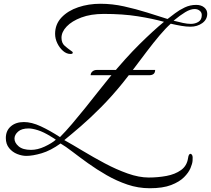

<svg xmlns="http://www.w3.org/2000/svg" viewBox="-20 -789 1122 1021"><path d="M120 40Q97 40 71.5 30Q46 20 28.5 -1.5Q11 -23 11 -55Q11 -94 37.5 -117Q64 -140 107 -140Q148 -140 196.5 -117.5Q245 -95 299 -60Q329 -90 363 -130Q397 -170 432 -213.5Q467 -257 499.5 -298.5Q532 -340 560 -374Q649 -482 722.5 -554.5Q796 -627 852 -673Q791 -690 712 -702.5Q633 -715 532 -715Q463 -715 412.5 -696Q362 -677 334.5 -648Q307 -619 307 -588Q307 -560 324.5 -545Q342 -530 355 -521Q367 -514 367 -509Q367 -502 355 -502Q334 -502 315.5 -518Q297 -534 285 -558.5Q273 -583 273 -609Q273 -660 307 -696Q341 -732 396 -750.5Q451 -769 514 -769Q577 -769 640 -755Q703 -741 762 -722.5Q821 -704 871 -688Q888 -701 911 -718.5Q934 -736 962.5 -749.5Q991 -763 1023 -763Q1050 -763 1066 -749.5Q1082 -736 1082 -716Q1082 -685 1055.5 -666Q1029 -647 993 -647Q971 -647 944.5 -651.5Q918 -656 888 -663Q861 -639 828.5 -600.5Q796 -562 761.5 -516.5Q727 -471 693.5 -426.5Q660 -382 631 -346Q575 -277 518 -219.5Q461 -162 410 -118Q359 -74 322 -44Q365 -20 420.5 13.5Q476 47 537 79.5Q598 112 658.5 133.5Q719 155 771 155Q820 155 865.5 146.5Q911 138 942.5 115.5Q974 93 980 52Q983 29 993 29Q998 29 1002 36.5Q1006 44 1004 66Q1003 81 993 105Q983 129 958.5 153.5Q934 178 890 195Q846 212 776 212Q715 212 657.5 192.5Q600 173 547 142.5Q494 112 448 79Q402 46 365 17.5Q328 -11 302 -26Q249 12 201.5 26Q154 40 120 40ZM995 -662Q1018 -662 1035.5 -673Q1053 -684 1053 -709Q1053 -723 1042 -732Q1031 -741 1015 -741Q993 -741 965.5 -724.5Q938 -708 903 -679Q930 -672 953 -667Q976 -662 995 -662ZM145 8Q180 8 217.5 -9.5Q255 -27 277 -46Q277 -46 267 -53Q257 -60 249 -64Q212 -87 182 -96.5Q152 -106 132 -106Q95 -106 76 -89Q57 -72 57 -52Q57 -30 79 -11Q101 8 145 8ZM462 -389Q462 -401 471.5 -409Q481 -417 494 -417H805Q805 -389 773 -389Z"/></svg>

Font: Great Vibes
Style: Regular
Weight: 400
Designer: Robert E. Leuschke, Viktoriya Grabowska, Viviana Monsalve, Eben Sorkin
Foundry: Robert E. Leuschke
Version: Version 1.103; ttfautohint (v1.8.4.7-5d5b)